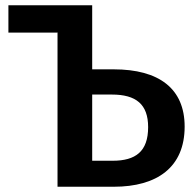

<svg xmlns="http://www.w3.org/2000/svg" viewBox="-20 -711 743 731"><path d="M331 -447V-691H12V-587H198L199 -588V0H413C578 0 683 -74 683 -229C683 -374 585 -447 413 -447ZM331 -99V-351H406C498 -351 544 -314 544 -227C544 -134 496 -99 409 -99Z"/></svg>

Font: Fira Sans Medium
Style: Regular
Weight: 500
Designer: Carrois Corporate & Edenspiekermann AG
Foundry: Carrois Corporate GbR & Edenspiekermann AG
Version: Version 4.203